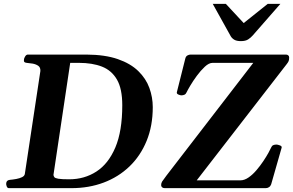

<svg xmlns="http://www.w3.org/2000/svg" viewBox="-20 -976 1520 996"><path d="M12.2 -24.9Q13.2 -41 30.8 -43Q46.9 -44.4 64.5 -47.6Q82 -50.8 94.7 -57.1Q107.4 -63.5 108.9 -74.2L189.5 -607.9Q190.4 -626.5 178.2 -634.8Q166 -643.1 149.4 -646Q132.8 -648.9 118.7 -649.9Q104 -651.4 104 -660.6Q104 -664.1 104.5 -668Q104.5 -673.3 110.4 -683.1Q116.2 -692.9 124.5 -692.9H428.2Q524.9 -692.4 591.1 -669.4Q657.2 -646.5 697.3 -607.4Q737.3 -568.4 754.9 -519.8Q772.5 -471.2 772.5 -420.4Q772.5 -322.8 740.5 -244.9Q708.5 -167 651.4 -112.3Q594.2 -57.6 517.6 -28.8Q440.9 0 351.1 0H25.9Q18.1 0 14.6 -9.8Q11.2 -19.5 12.2 -24.9ZM257.3 -68.4Q258.3 -62 262 -56.9Q265.6 -51.8 282.5 -48.8Q299.3 -45.9 338.9 -45.9Q418 -45.9 480.2 -86.2Q542.5 -126.5 578.4 -211.2Q614.3 -295.9 614.3 -430.2Q614.3 -515.6 586.7 -563.2Q559.1 -610.8 509 -630.4Q459 -649.9 389.6 -649.9H344.2ZM815.9 -15.6Q815.9 -25.9 821 -34.2Q826.2 -42.5 843.3 -64.9L1293.9 -649.9H1082.5Q1064 -649.9 1042.5 -629.9Q1021 -609.9 1000.7 -582.3Q980.5 -554.7 966.3 -530.5Q952.1 -506.3 948.2 -497.6Q944.3 -488.3 937.3 -484.9Q930.2 -481.4 920.4 -481.4Q915 -481.4 905.3 -485.6Q895.5 -489.7 897.5 -498L941.4 -672.9Q944.3 -684.1 952.6 -688.5Q960.9 -692.9 968.3 -692.9H1463.4Q1470.2 -692.9 1475.1 -689Q1480 -685.1 1480 -678.2Q1480 -665.5 1477.3 -659.2Q1474.6 -652.8 1467.8 -644L1000.5 -40.5H1227.5Q1248 -40.5 1269.5 -55.4Q1291 -70.3 1310.5 -93.3Q1330.1 -116.2 1346.2 -140.4Q1362.3 -164.6 1372.8 -183.8Q1383.3 -203.1 1386.2 -210Q1390.1 -219.7 1397.2 -222.9Q1404.3 -226.1 1414.6 -226.1Q1419.9 -226.1 1431.6 -221.9Q1443.4 -217.8 1440.9 -209.5L1386.7 -20Q1383.3 -10.3 1375.5 -5.1Q1367.7 0 1358.9 0H834.5Q826.2 0 821 -4.4Q815.9 -8.8 815.9 -15.6ZM1230 -762.7Q1207.5 -762.7 1195.6 -769.8Q1183.6 -776.9 1177.2 -787.6L1083.5 -956.1H1151.4L1244.1 -856.4L1369.1 -956.1H1434.6L1291 -792Q1280.8 -780.3 1267.1 -771.5Q1253.4 -762.7 1230 -762.7Z"/></svg>

Font: Gelasio SemiBold
Style: Italic
Weight: 600
Italic angle: -8.5°
Designer: Eben Sorkin
Foundry: Eben Sorkin
Version: Version 1.008